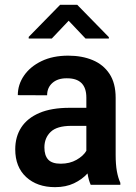

<svg xmlns="http://www.w3.org/2000/svg" viewBox="-20 -770 565 800"><path d="M266.1 -683.6 195.8 -609.4H99.6V-616.2L230.5 -750H301.8L433.6 -615.2V-609.4H336.4ZM461.9 -124.5Q461.9 -84.5 467 -56.4Q472.2 -28.3 481.4 -8.3V0H357.9Q349.1 -19.5 344.7 -47.4Q322.3 -22.5 288.3 -6.3Q254.4 9.8 209.5 9.8Q134.8 9.8 89.1 -32.2Q43.5 -74.2 43.5 -147.9Q43.5 -200.2 68.6 -239Q93.8 -277.8 144 -299.3Q194.3 -320.8 269.5 -320.8H339.8V-363.3Q339.8 -444.8 257.3 -443.8Q220.2 -443.8 198.2 -424.3Q176.3 -404.8 176.3 -373L54.2 -373.5Q54.2 -417.5 80.1 -455.1Q106 -492.7 153.1 -515.4Q200.2 -538.1 264.2 -538.1Q321.8 -538.1 366.2 -519.5Q410.6 -501 436.3 -462.2Q461.9 -423.3 461.9 -362.3ZM232.9 -87.9Q270.5 -87.9 298.8 -104Q327.1 -120.1 339.8 -141.6V-245.6H277.3Q217.3 -245.6 191.2 -220.5Q165 -195.3 165 -155.8Q165 -122.1 180.9 -105Q196.8 -87.9 232.9 -87.9Z"/></svg>

Font: Robert Sans
Style: Bold
Weight: 700
Designer: Christian Robertson (extended by Adam Twardoch)
Foundry: Google
Version: Version 12.135;April 2, 2019;FontCreator 11.5.0.2425 64-bit;